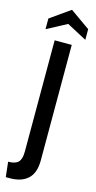

<svg xmlns="http://www.w3.org/2000/svg" viewBox="-167 -944 581 1156"><g transform="rotate(15 123.0 -366.0)"><path d="M3 172 -7.5 78.5Q36.5 78.5 55.2 59.8Q74 41 74 -6.5V-700H180.5V19Q180.5 98.5 140.5 135.2Q100.5 172 28.5 172ZM3.5 -750.5V-817L127.5 -904.5L251.5 -817V-750.5L127.5 -816.5Z"/></g></svg>

Font: Cabin SemiCondensedMedium
Style: Regular
Weight: 500
Width: 4
Designer: Pablo Impallari
Foundry: Pablo Impallari. http://www.impallari.com Igino Marini. http://www.ikern.com
Version: Version 3.001